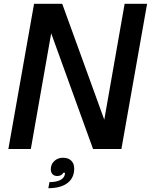

<svg xmlns="http://www.w3.org/2000/svg" viewBox="-20 -783 793 1009"><path d="M142 0H24L159 -763H307L528 -154L635 -763H753L618 0H469L249 -608ZM240 174Q273 174 294 164.5Q315 155 320 137Q322 129 322 125H312Q309 133 300.5 137.5Q292 142 281 142Q265 142 256 132.5Q247 123 247 107Q247 80 265.5 63Q284 46 311 46Q339 46 354.5 61.5Q370 77 370 102Q370 152 334.5 179Q299 206 234 206Z"/></svg>

Font: Open Sauce One Medium Italic
Style: Regular
Weight: 500
Italic angle: -10°
Designer: Alfredo Marco Pradil
Foundry: Creative Sauce Fz LLC
Version: Version 1.477